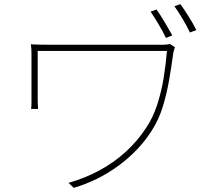

<svg xmlns="http://www.w3.org/2000/svg" viewBox="-20 -870 1040 927"><path d="M736 -824Q753 -800 774.5 -764Q796 -728 812 -699L781 -687Q767 -717 745.5 -753Q724 -789 707 -814ZM851 -850Q868 -826 890 -791.5Q912 -757 928 -725L897 -713Q882 -745 861 -780Q840 -815 822 -840ZM825 -642Q824 -640 822 -634.5Q820 -629 819 -624Q818 -619 817 -616Q808 -550 796.5 -483.5Q785 -417 766 -355Q747 -293 713 -240Q654 -146 555.5 -72.5Q457 1 336 37L311 13Q391 -10 460.5 -47.5Q530 -85 587.5 -137.5Q645 -190 687 -255Q719 -303 739 -364.5Q759 -426 770 -493Q781 -560 786 -624Q775 -624 740 -624Q705 -624 653.5 -624Q602 -624 542 -624Q482 -624 422 -624Q362 -624 308.5 -624Q255 -624 216 -624Q177 -624 162 -624Q162 -616 162 -592Q162 -568 162 -536.5Q162 -505 162 -474Q162 -443 162 -420Q162 -397 162 -390Q162 -380 162.5 -369Q163 -358 164 -344H130Q132 -358 132 -370Q132 -382 132 -390Q132 -399 132 -427.5Q132 -456 132 -492Q132 -528 132 -560Q132 -592 132 -606Q132 -620 131.5 -631.5Q131 -643 129 -656Q146 -655 168 -654.5Q190 -654 220 -654Q226 -654 256.5 -654Q287 -654 333 -654Q379 -654 434 -654Q489 -654 544 -654Q599 -654 647 -654Q695 -654 727.5 -654Q760 -654 769 -654Q776 -654 785 -655Q794 -656 800 -658Z"/></svg>

Font: Noto Sans SC Thin Thin
Style: Regular
Weight: 250
Version: Version 2.004-H2;hotconv 1.0.118;makeotfexe 2.5.65603